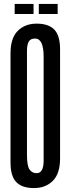

<svg xmlns="http://www.w3.org/2000/svg" viewBox="-20 -942 358 973"><path d="M157.8 -746.7Q134.4 -746.7 125.6 -731.1Q116.7 -715.6 116.7 -683.3V-156.7Q116.7 -102.2 129.4 -83.3Q142.2 -64.4 165.6 -64.4Q201.1 -64.4 201.1 -127.8V-654.4Q201.1 -746.7 157.8 -746.7ZM152.2 11.1Q92.2 11.1 62.8 -18.9Q33.3 -48.9 33.3 -118.9V-672.2Q33.3 -748.9 70 -785.6Q106.7 -822.2 165.6 -822.2Q225.6 -822.2 255 -792.2Q284.4 -762.2 284.4 -692.2V-138.9Q284.4 -62.2 247.8 -25.6Q211.1 11.1 152.2 11.1ZM54.4 -922.2V-871.1H150V-922.2ZM176.7 -922.2V-871.1H272.2V-922.2Z"/></svg>

Font: Le Murmure
Style: Regular
Weight: 600
Width: 2
Designer: Jeremy Landes, Alexander Slobzheninov (Cyrillic)
Foundry: Velvetyne Type Foundry
Version: Version 1.0